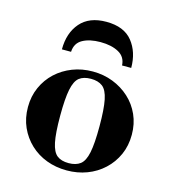

<svg xmlns="http://www.w3.org/2000/svg" viewBox="-107 -790 803 891"><g transform="rotate(15 294.5 -344.0)"><path d="M294 13Q242 13 197 -4Q152 -21 118 -53Q84 -85 64.5 -128.5Q45 -172 45 -225Q45 -277 64.5 -320.5Q84 -364 118 -395.5Q152 -427 197 -444.5Q242 -462 294 -462Q346 -462 391 -444.5Q436 -427 470.5 -395.5Q505 -364 524.5 -320.5Q544 -277 544 -225Q544 -172 524.5 -128.5Q505 -85 470.5 -53Q436 -21 391 -4Q346 13 294 13ZM294 -22Q329 -22 350 -38Q371 -54 380 -97.5Q389 -141 389 -224Q389 -307 380 -351Q371 -395 350 -411Q329 -427 294 -427Q259 -427 238.5 -411Q218 -395 209 -351Q200 -307 200 -224Q200 -141 209 -97.5Q218 -54 238.5 -38Q259 -22 294 -22ZM128 -524Q128 -603 170.5 -652Q213 -701 295 -701Q380 -701 420.5 -650.5Q461 -600 461 -524H417Q415 -565 380.5 -584Q346 -603 293 -603Q241 -603 207.5 -584.5Q174 -566 172 -524Z"/></g></svg>

Font: Libre Bodoni
Style: Bold
Weight: 700
Designer: Pablo Impallari, Rodrigo Fuenzalida
Foundry: Impallari Type
Version: Version 2.005;gftools[0.9.23]